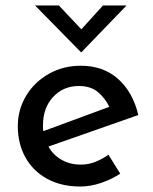

<svg xmlns="http://www.w3.org/2000/svg" viewBox="-20 -671 560 701"><path d="M273 10Q203 10 151.5 -18.5Q100 -47 72.5 -97Q45 -147 45 -210Q45 -271 75.5 -321.5Q106 -372 158.5 -401.5Q211 -431 275 -431Q357 -431 411 -383Q465 -335 485 -251L157 -136Q174 -105 205 -87.5Q236 -70 275 -70Q303 -70 328 -80Q353 -90 376 -106L419 -37Q387 -16 348.5 -3Q310 10 273 10ZM137 -215Q136 -203 138 -192L379 -281Q365 -311 338.5 -334Q312 -357 268 -357Q211 -357 174 -317Q137 -277 137 -215ZM195 -651 277 -564 356 -651H442L277 -480H276L108 -651Z"/></svg>

Font: Synthetic
Style: Regular
Weight: 400
Designer: Santiago Orozco
Foundry: Typemade
Version: Version 2.000; ttfautohint (v1.8.4.7-5d5b)